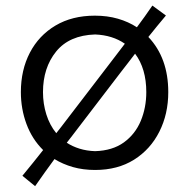

<svg xmlns="http://www.w3.org/2000/svg" viewBox="-20 -589 667 678"><path d="M104 68.4 59.1 31.7Q78.6 7.8 96.7 -14.4Q114.7 -36.6 132.3 -59.1Q93.3 -97.7 73.5 -151.1Q53.7 -204.6 53.7 -263.7Q53.7 -341.8 85.4 -402.8Q117.2 -463.9 176 -498.8Q234.9 -533.7 314.9 -533.7Q359.4 -533.7 396.5 -522.9Q433.6 -512.2 463.4 -492.7Q477.5 -511.7 491 -530.5Q504.4 -549.3 518.1 -569.3L565.9 -534.2Q549.8 -515.1 534.4 -496.3Q519 -477.5 503.9 -458.5Q574.2 -384.3 574.2 -263.7Q574.2 -186.5 542.7 -124Q511.2 -61.5 453.4 -25.1Q395.5 11.2 315.9 11.2Q273.4 11.2 237.5 1Q201.7 -9.3 172.4 -27.3Q155.3 -3.9 138.2 19.8Q121.1 43.5 104 68.4ZM131.8 -263.7Q131.8 -222.7 143.6 -185.1Q155.3 -147.5 178.7 -118.7Q187.5 -129.9 196.8 -141.8Q206.1 -153.8 215.3 -166L367.2 -364.3Q381.3 -382.8 394.8 -400.4Q408.2 -418 420.9 -434.6Q377.4 -464.8 315.9 -467.3Q224.6 -464.4 178.2 -407Q131.8 -349.6 131.8 -263.7ZM315.9 -55.2Q377.4 -57.1 417.5 -86.2Q457.5 -115.2 477.1 -162.1Q496.6 -209 496.6 -263.7Q496.6 -346.7 457 -399.4Q444.8 -383.3 432.1 -366.9Q419.4 -350.6 406.2 -333.5L253.4 -133.8Q243.7 -121.1 234.4 -108.9Q225.1 -96.7 215.8 -85Q235.8 -71.8 261 -64Q286.1 -56.2 315.9 -55.2Z"/></svg>

Font: Pinar DS2-Regular
Style: Regular
Weight: 400
Designer: Amin Abedi
Version: Version 2.000